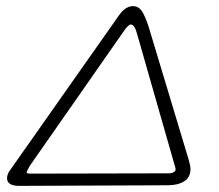

<svg xmlns="http://www.w3.org/2000/svg" viewBox="-20 -617 716 627"><path d="M3 -38Q5 -51 12 -60L370 -569Q391 -597 414 -597Q433 -597 444 -579.5Q455 -562 465 -531L596 -96Q602 -76 602 -65Q602 -38 581.5 -25Q561 -12 529 -12L43 -10Q1 -10 3 -38ZM530 -51Q542 -51 548.5 -55.5Q555 -60 553 -68L428 -505Q420 -537 407 -537Q401 -537 389 -522L77 -75Q67 -57 67 -54Q67 -50 79 -50Z"/></svg>

Font: Mali Light
Style: Italic
Weight: 300
Italic angle: -10°
Version: Version 1.000; ttfautohint (v1.6)